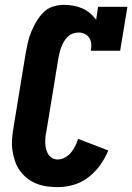

<svg xmlns="http://www.w3.org/2000/svg" viewBox="-20 -763 545 791"><path d="M218 8Q194 8 171 4.5Q148 1 127.5 -7.5Q107 -16 90 -30Q73 -44 60.5 -62Q48 -80 41 -101.5Q34 -123 31 -146Q28 -169 30 -192.5Q32 -216 36 -240L86 -545Q90 -567 95 -589Q100 -611 109 -632.5Q118 -654 130 -674.5Q142 -695 159 -712Q176 -729 198.5 -736Q221 -743 244 -743Q263 -743 282.5 -739.5Q302 -736 319 -728.5Q336 -721 350.5 -709Q365 -697 376 -681L384 -735H505L475 -554H354Q357 -568 356 -581.5Q355 -595 348.5 -606Q342 -617 329.5 -623Q317 -629 304 -629Q292 -629 280.5 -625Q269 -621 260 -612.5Q251 -604 244.5 -593.5Q238 -583 233.5 -571.5Q229 -560 226 -548.5Q223 -537 221 -526L171 -221Q168 -209 167 -196.5Q166 -184 166.5 -172Q167 -160 170 -148.5Q173 -137 179 -127Q185 -117 195.5 -111.5Q206 -106 218 -106Q233 -106 247.5 -114Q262 -122 272.5 -134.5Q283 -147 290 -161.5Q297 -176 302 -191L426 -143Q413 -111 392.5 -82.5Q372 -54 344 -32.5Q316 -11 283 -1.5Q250 8 218 8Z"/></svg>

Font: Iosevka Slab Heavy
Style: Italic
Weight: 900
Italic angle: -9°
Monospace: yes
Designer: Belleve Invis
Foundry: Belleve Invis
Version: Version 11.1.0; ttfautohint (v1.8.3)